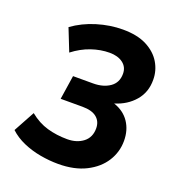

<svg xmlns="http://www.w3.org/2000/svg" viewBox="-132 -822 864 940"><g transform="rotate(20 300.0 -352.5)"><path d="M275 11Q229 11 181.5 2.5Q134 -6 91.5 -24.5Q49 -43 18 -72L78 -182Q122 -146 171 -132Q220 -118 275 -118Q325 -118 358 -143.5Q391 -169 391 -216Q391 -252 366 -272.5Q341 -293 292 -293H178L197 -418H301Q354 -418 388.5 -442Q423 -466 423 -512Q423 -547 396.5 -567Q370 -587 327 -587Q280 -587 232 -570.5Q184 -554 140 -520L94 -636Q148 -675 215.5 -695.5Q283 -716 349 -716Q425 -716 474 -690.5Q523 -665 547.5 -624Q572 -583 572 -536Q573 -471 534 -425.5Q495 -380 432 -361Q485 -343 512.5 -302Q540 -261 540 -205Q540 -147 509 -98Q478 -49 418.5 -19Q359 11 275 11Z"/></g></svg>

Font: Nunito Sans ExtraBold
Style: Italic
Weight: 800
Italic angle: -9°
Designer: Vernon Adams
Foundry: Vernon Adams
Version: Version 3.006; ttfautohint (v1.8.3)